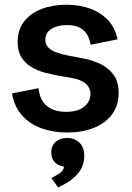

<svg xmlns="http://www.w3.org/2000/svg" viewBox="-20 -560 572 829"><path d="M269.5 12.2Q210.9 12.2 160.4 -5.6Q109.9 -23.4 75.9 -60.8Q42 -98.1 31.7 -156.7L146.5 -179.2Q151.4 -127.9 182.4 -102.5Q213.4 -77.1 265.1 -77.1Q316.4 -77.1 343.5 -99.6Q370.6 -122.1 370.6 -153.3Q370.6 -180.7 350.3 -198.7Q330.1 -216.8 285.6 -224.1L231.4 -233.4Q204.1 -238.3 173.8 -246.3Q143.6 -254.4 116.7 -269.8Q89.8 -285.2 73 -311.8Q56.2 -338.4 56.2 -379.4Q56.2 -431.6 84 -467.3Q111.8 -502.9 159.4 -521.2Q207 -539.6 266.6 -539.6Q324.7 -539.6 370.8 -522.2Q417 -504.9 447.5 -471.7Q478 -438.5 487.3 -390.1L371.1 -366.7Q367.7 -390.1 356.9 -409.4Q346.2 -428.7 325 -440.2Q303.7 -451.7 269 -451.7Q228.5 -451.7 202.1 -435.3Q175.8 -418.9 175.8 -388.7Q175.8 -368.7 187.7 -355.7Q199.7 -342.8 221.7 -334.5Q243.7 -326.2 273.4 -320.3L332 -309.1Q373.5 -302.2 410.2 -285.4Q446.8 -268.6 469.5 -238.3Q492.2 -208 492.2 -158.7Q492.2 -104 463.4 -65.7Q434.6 -27.3 384.3 -7.6Q334 12.2 269.5 12.2ZM231 249.5 202.1 209 212.9 203.1Q237.3 189.9 246.8 180.2Q256.3 170.4 256.3 156.7V146.5L270 160.6Q239.3 160.6 220.2 143.8Q201.2 127 201.2 98.1Q201.2 69.3 220.5 52.5Q239.7 35.6 270.5 35.6Q301.3 35.6 322.5 55.7Q343.8 75.7 343.8 111.8Q343.8 154.3 319.6 185.3Q295.4 216.3 253.4 237.8Z"/></svg>

Font: Schibsted Grotesk SemiBold
Style: Regular
Weight: 600
Designer: Bakken & Baeck AS, Henrik Kongsvoll
Foundry: Schibsted ASA
Version: Version 1.100;gftools[0.9.25]